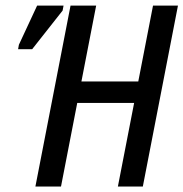

<svg xmlns="http://www.w3.org/2000/svg" viewBox="-20 -679 668 699"><path d="M409.2 0 468.3 -304.2H261.2L202.1 0H108.9L236.8 -658.7H330.1L276.4 -382.3H483.4L537.1 -658.7H627.9L500 0ZM45.9 -500 48.8 -516.1 115.2 -658.7H211.4L208 -640.6L97.2 -500Z"/></svg>

Font: Liberation Mono
Style: Italic
Weight: 400
Italic angle: -12°
Monospace: yes
Designer: Steve Matteson
Foundry: Ascender Corporation
Version: Version 2.1.5